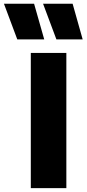

<svg xmlns="http://www.w3.org/2000/svg" viewBox="-80 -974 448 994"><path d="M79.5 0V-700H263.5V0ZM348 -770H212L143 -954.5H296ZM149 -770H9.5L-59.5 -954.5H96.5Z"/></svg>

Font: Geologica ExtraBold
Style: Regular
Weight: 800
Designer: Sindre Bremnes, Frode Helland
Foundry: Monokrom Skriftforlag AS
Version: Version 1.010;gftools[0.9.28]